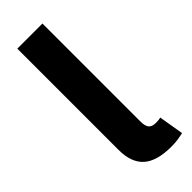

<svg xmlns="http://www.w3.org/2000/svg" viewBox="-242 -756 786 786"><g transform="rotate(-45 150.5 -363.0)"><path d="M223.1 2.4Q138.7 2.4 99.4 -32.7Q60.1 -67.9 60.1 -141.1V-727.5H205.6V-160.2Q205.6 -134.3 214.8 -122.8Q224.1 -111.3 246.6 -111.3Q256.8 -111.3 263.2 -112.1Q269.5 -112.8 274.4 -114.3L292.5 -6.3Q281.2 -3.4 263.2 -0.5Q245.1 2.4 223.1 2.4Z"/></g></svg>

Font: Inter 18pt
Style: Bold
Weight: 700
Designer: Rasmus Andersson
Foundry: rsms
Version: Version 4.001;git-66647c0bb